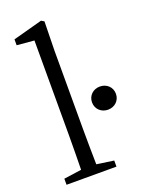

<svg xmlns="http://www.w3.org/2000/svg" viewBox="-151 -879 716 951"><g transform="rotate(-20 207.0 -403.5)"><path d="M201 -644 204 -798 189 -807 34 -765V-734L125 -726V-228C125 -169 124 -104 123 -45L30 -32V0H293V-32L203 -45C202 -104 201 -169 201 -228ZM351 -401C316 -401 288 -376 288 -340C288 -304 316 -279 351 -279C386 -279 414 -304 414 -340C414 -376 386 -401 351 -401Z"/></g></svg>

Font: Source Han Serif AKR9
Style: Regular
Weight: 400
Designer: Ryoko NISHIZUKA 西塚涼子 (kana & ideographs); Frank Grießhammer (Latin, Greek & Cyrillic); Sandoll Communications 산돌커뮤니케이션, 
Foundry: Adobe Systems Incorporated
Version: Version 1.005;hotconv 1.0.107;makeotfexe 2.5.65593